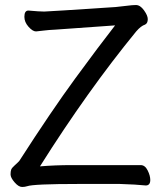

<svg xmlns="http://www.w3.org/2000/svg" viewBox="-20 -731 640 764"><path d="M68 13Q54 13 38 -5.5Q22 -24 22 -37Q22 -49 24.5 -56Q27 -63 40 -74.5Q53 -86 57 -91Q185 -290 279.5 -419Q374 -548 438 -630L199 -613Q175 -612 155 -609.5Q135 -607 124 -606H123Q110 -606 93.5 -624.5Q77 -643 77 -664Q77 -689 93 -689Q137 -685 156 -685Q168 -685 440 -703Q462 -705 484.5 -708Q507 -711 521 -711Q538 -711 553 -690Q568 -669 568 -655Q568 -638 557 -633Q541 -628 522 -606Q328 -369 139 -69Q200 -74 264 -74H540Q557 -74 567.5 -53Q578 -32 578 -15Q578 7 560 7Q522 3 457 1H292Q113 1 88 10Q79 13 68 13Z"/></svg>

Font: ToneOZ-Pinyin-WenKai-Medium
Style: Medium
Weight: 700
Designer: Fontworks Inc.
Foundry: ToneOZ
Version: Version 0.240331